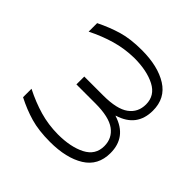

<svg xmlns="http://www.w3.org/2000/svg" viewBox="-98 -769 1020 1020"><g transform="rotate(-45 412.0 -258.5)"><path d="M197.3 -528.3Q163.1 -460.9 144.3 -395.5Q125.5 -330.1 125 -258.3Q125 -162.6 156.7 -100.8Q188.5 -39.1 255.4 -39.1Q314.5 -39.1 348.4 -85.2Q382.3 -131.3 382.3 -233.4V-376H441.4V-233.4Q441.4 -131.3 475.1 -85.2Q508.8 -39.1 568.8 -39.1Q635.3 -39.1 667.2 -100.6Q699.2 -162.1 699.2 -258.3Q697.8 -330.1 679 -395.5Q660.2 -460.9 626.5 -528.3H690.4Q721.7 -464.8 739.5 -404.3Q757.3 -343.8 757.3 -259.3Q757.3 -137.7 710.9 -63.7Q664.6 10.3 571.3 10.3Q511.2 10.3 471.4 -19.5Q431.6 -49.3 412.6 -110.8H411.1Q391.6 -49.3 351.8 -19.5Q312 10.3 252.4 10.3Q158.7 10.3 112.8 -63.7Q66.9 -137.7 66.9 -259.3Q66.9 -344.2 84.5 -405.5Q102.1 -466.8 133.8 -528.3Z"/></g></svg>

Font: Franko
Style: Light
Weight: 300
Designer: Google
Version: Version 1.200310; 2013